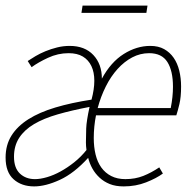

<svg xmlns="http://www.w3.org/2000/svg" viewBox="-45 -654 667 686"><path d="M77 12Q32 12 3.5 -13.5Q-25 -39 -25 -91Q-25 -136 -4 -169.5Q17 -203 56.5 -228Q96 -253 153 -270Q210 -287 282 -298Q292 -335 292 -365.5Q292 -396 281.5 -418Q271 -440 251 -452Q231 -464 200 -464Q162 -464 126.5 -447.5Q91 -431 68 -414L54 -436Q66 -444 82 -453.5Q98 -463 117.5 -471Q137 -479 159 -484.5Q181 -490 204 -490Q258 -490 288.5 -457.5Q319 -425 319 -373Q351 -432 397 -461Q443 -490 492 -490Q521 -490 541.5 -478.5Q562 -467 575.5 -447.5Q589 -428 595.5 -401.5Q602 -375 602 -345Q602 -307 596 -282Q590 -257 585 -242H298Q294 -222 292 -201.5Q290 -181 290 -161Q290 -129 296.5 -102Q303 -75 317 -55.5Q331 -36 352.5 -25Q374 -14 403 -14Q438 -14 467 -25.5Q496 -37 524 -56L537 -34Q514 -17 477 -2.5Q440 12 397 12Q368 12 347 3.5Q326 -5 310.5 -19.5Q295 -34 285 -52Q275 -70 270 -90Q220 -35 169 -11.5Q118 12 77 12ZM80 -14Q99 -14 123 -21Q147 -28 171.5 -41.5Q196 -55 220 -74Q244 -93 264 -118Q263 -125 262.5 -132Q262 -139 262 -145Q262 -168 263 -195Q264 -222 275 -272Q212 -260 161.5 -245.5Q111 -231 76.5 -210.5Q42 -190 23.5 -161.5Q5 -133 5 -94Q5 -54 26 -34Q47 -14 80 -14ZM488 -464Q456 -464 427.5 -449Q399 -434 375 -407.5Q351 -381 333 -345Q315 -309 304 -268H565Q569 -288 571 -307Q573 -326 573 -344Q573 -401 553 -432.5Q533 -464 488 -464ZM246 -608 250 -634H482L478 -608Z"/></svg>

Font: Source Code Pro ExtraLight
Style: Italic
Weight: 200
Italic angle: -11°
Monospace: yes
Designer: Paul D. Hunt, Teo Tuominen
Foundry: Adobe Systems Incorporated
Version: Version 1.050;PS 1.000;hotconv 16.6.51;makeotf.lib2.5.65220